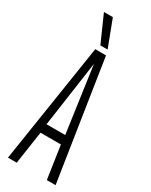

<svg xmlns="http://www.w3.org/2000/svg" viewBox="-230 -942 775 988"><g transform="rotate(30 157.5 -448.0)"><path d="M16 0 126 -708H190L299 0H247L218 -195H97L68 0ZM102 -248H213L158 -639ZM139 -738 69 -896H122L182 -738Z"/></g></svg>

Font: Georama ExtraCondensed Light
Style: Regular
Weight: 300
Width: 2
Designer: Jean-Baptiste Levee
Foundry: Production Type
Version: Version 1.000